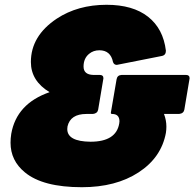

<svg xmlns="http://www.w3.org/2000/svg" viewBox="-20 -768 812 802"><path d="M322 14Q159 14 84 -48Q24 -97 24 -172Q24 -190 27 -209Q49 -335 187 -383Q109 -430 109 -509Q109 -618 217 -690Q305 -748 425 -748Q535 -748 598.5 -698Q662 -648 673 -556Q673 -537 655 -534Q471 -497 468 -497Q456 -497 452 -509Q442 -558 395 -558Q370 -558 352 -543Q329 -524 329 -490Q329 -456 370 -455H397Q412 -455 412 -441L390 -310Q387 -294 368 -292H341Q274 -292 262 -240L261 -229Q261 -177 358 -176Q465 -176 478 -252L479 -261Q479 -292 448 -292Q443 -292 443 -297L467 -437Q470 -454 488 -455H757Q772 -455 772 -441L750 -310Q747 -294 728 -292H665Q675 -266 675 -239Q675 -226 673 -213Q654 -110 559 -48Q464 14 322 14Z"/></svg>

Font: YamahaIndonesia935. App Black
Style: Italic
Weight: 900
Italic angle: -10°
Designer: Dalton Maag Ltd
Foundry: Dalton Maag Ltd
Version: Version 1.002; January 01, 2024; Regular/Italic